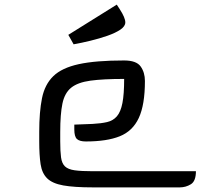

<svg xmlns="http://www.w3.org/2000/svg" viewBox="-20 -812 869 832"><path d="M241 -240V-200Q241 -156 244.5 -130Q248 -104 261.5 -91Q275 -78 304 -74Q333 -70 383 -70H829Q829 -27 807 -13.5Q785 0 759 0H383Q301 0 254 -8.5Q207 -17 184.5 -39Q162 -61 156 -100Q150 -139 150 -200V-241Q150 -327 162 -386.5Q174 -446 211 -482Q248 -518 321.5 -534Q395 -550 518 -550Q571 -550 589.5 -524Q608 -498 608 -461Q608 -358 581.5 -301Q555 -244 499 -221.5Q443 -199 352 -199Q325 -199 313.5 -209.5Q302 -220 302 -251V-272L381 -275Q418 -277 444 -283Q470 -289 486.5 -308Q503 -327 510.5 -365.5Q518 -404 518 -470Q427 -470 372 -462.5Q317 -455 288.5 -432Q260 -409 250.5 -363Q241 -317 241 -240ZM299 -620 276 -661 486 -792 499 -772Q523 -735 523 -715Q523 -698 501.5 -683.5Q480 -669 445.5 -657Q411 -645 372 -635.5Q333 -626 299 -620Z"/></svg>

Font: Warnes
Style: Regular
Weight: 400
Designer: Eduardo Rodriguez Tunni
Foundry: Eduardo Rodriguez Tunni
Version: Version 1.002; ttfautohint (v1.8.4.7-5d5b);gftools[0.9.23]